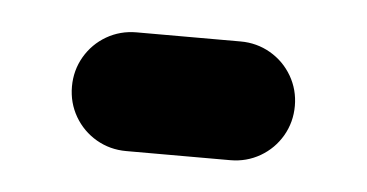

<svg xmlns="http://www.w3.org/2000/svg" viewBox="-26 -349 342 179"><g transform="rotate(5 145.0 -259.5)"><path d="M249.3 -259.3Q249.3 -244.1 241.9 -231.3Q234.4 -218.5 221.7 -211.1Q208.9 -203.7 193.7 -203.7H96.3Q81.1 -203.7 68.3 -211.1Q55.6 -218.5 48.1 -231.3Q40.7 -244.1 40.7 -259.3Q40.7 -274.4 48.1 -287.2Q55.6 -300 68.3 -307.4Q81.1 -314.8 96.3 -314.8H193.7Q208.9 -314.8 221.7 -307.4Q234.4 -300 241.9 -287.2Q249.3 -274.4 249.3 -259.3Z"/></g></svg>

Font: 26F Galaxy Sans Black
Style: Regular
Weight: 900
Designer: C₂₉H₂₅N₃O₅
Version: Version 1.100